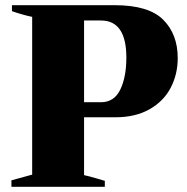

<svg xmlns="http://www.w3.org/2000/svg" viewBox="-20 -720 719 740"><path d="M24 -25 104 -47V-655Q69 -662 26 -677V-700H422Q553 -700 609 -644Q665 -588 665 -496Q665 -434 638 -382Q611 -330 556.5 -299Q502 -268 425 -268H304V-45Q320 -42 360 -30L384 -23V0H24ZM369 -326Q420 -326 443.5 -374.5Q467 -423 467 -498Q467 -641 369 -641H304V-326Z"/></svg>

Font: Trirong Black
Style: Regular
Weight: 900
Designer: Katatrad Team
Foundry: CadsonDemak
Version: Version 1.001